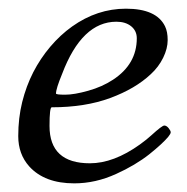

<svg xmlns="http://www.w3.org/2000/svg" viewBox="-20 -414 430 442"><path d="M99.1 -167Q94 -167 94 -124Q94 -38.1 187 -38.1Q241.7 -38.1 302.2 -81.5Q317.9 -92.8 328.4 -102.5Q353 -125 358.2 -125Q363.3 -125 368.2 -119Q373 -113 373 -109.5Q373 -106 367.2 -98.9Q361.3 -91.8 350 -81.3Q338.6 -70.8 323.6 -58.8Q308.6 -46.9 288.7 -35Q268.8 -23.2 247.6 -13.7Q200 8.1 150.9 8.1Q82.8 8.1 47.4 -30.8Q22 -59.1 22 -100.7Q22 -142.3 31.1 -179.1Q40.3 -215.8 56.5 -247.6Q72.8 -279.3 95.8 -306.5Q118.9 -333.7 146 -353Q203.6 -394 270 -394Q340.1 -394 359.9 -353.5Q366 -341.1 366 -321.7Q366 -302.2 355.6 -281Q345.2 -259.8 327.1 -243.2Q291.5 -209.7 233.8 -188.4Q176 -167 99.1 -167ZM123 -243.9Q108.9 -209.7 108.9 -198.7Q108.9 -196 129.9 -196Q150.9 -196 183.1 -205.1Q215.3 -214.1 240.2 -230.5Q294.9 -266.4 294.9 -325.9Q294.9 -343 282 -353.5Q269 -364 248 -364Q168.5 -364 123 -243.9Z"/></svg>

Font: Fanwood Text
Style: Italic
Weight: 400
Italic angle: -9°
Version: Version 1.101